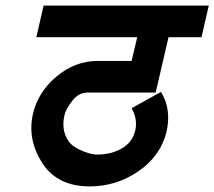

<svg xmlns="http://www.w3.org/2000/svg" viewBox="-20 -653 767 687"><path d="M328 -100Q378 -100 416 -122Q454 -144 464 -186Q473 -226 451 -266L556 -324Q594 -263 576 -182Q555 -95 475 -40Q396 14 301 14Q185 14 131 -70Q77 -154 98 -246Q116 -323 181 -378Q248 -435 329 -435H451L471 -520H110L136 -633H727L701 -520H583L537 -322H295Q262 -322 240 -294Q215 -262 211 -242Q202 -204 212.5 -173.5Q223 -143 246 -128Q264 -116 291 -107Q311 -100 328 -100Z"/></svg>

Font: Miedinger
Style: Bold-Italic
Weight: 700
Italic angle: -13°
Version: Version 001.000